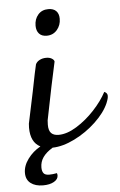

<svg xmlns="http://www.w3.org/2000/svg" viewBox="-57 -689 567 910"><g transform="rotate(-5 226.5 -234.0)"><path d="M141 -576Q141 -607 159 -628Q177 -649 208 -649Q232 -649 245 -636Q258 -623 258 -599Q258 -568 239 -546Q220 -524 190 -524Q166 -524 153.5 -538Q141 -552 141 -576ZM453 -215Q453 -205 449 -194.5Q445 -184 444 -181Q425 -137 379 -93.5Q333 -50 276.5 -22Q220 6 171 7Q140 26 125 47.5Q110 69 110 96Q110 114 117.5 123.5Q125 133 144 133Q161 133 181 129Q183 135 183 140Q183 158 163 169.5Q143 181 111 181Q74 181 52 164Q30 147 30 115Q30 81 54 48.5Q78 16 114 -4Q68 -27 68 -97Q68 -109 69 -116L101 -268Q121 -370 127 -393Q132 -405 146 -412.5Q160 -420 178 -420Q194 -420 204.5 -413.5Q215 -407 216 -399Q195 -306 159 -124Q158 -116 158 -103Q158 -75 170 -63Q182 -51 205 -51Q245 -51 291 -79.5Q337 -108 376.5 -150.5Q416 -193 438 -235Q453 -229 453 -215Z"/></g></svg>

Font: Charmonman
Style: Bold
Weight: 700
Designer: Ekaluck Peanpanawate
Foundry: Cadson Demak Co.,Ltd.
Version: Version 1.000; ttfautohint (v1.6)